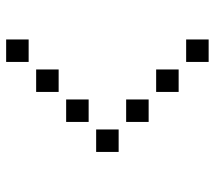

<svg xmlns="http://www.w3.org/2000/svg" viewBox="-58 -670 715 640"><g transform="rotate(-90 300.0 -350.5)"><path d="M414 -688Q413 -688 413 -688Q413 -688 413 -687V-614Q413 -613 413 -613Q413 -613 414 -613H487Q488 -613 488 -613Q488 -613 488 -614V-687Q488 -688 488 -688Q488 -688 487 -688ZM314 -588Q313 -588 313 -588Q313 -588 313 -587V-514Q313 -513 313 -513Q313 -513 314 -513H387Q388 -513 388 -513Q388 -513 388 -514V-587Q388 -588 388 -588Q388 -588 387 -588ZM214 -488Q213 -488 213 -488Q213 -488 213 -487V-414Q213 -413 213 -413Q213 -413 214 -413H287Q288 -413 288 -413Q288 -413 288 -414V-487Q288 -488 288 -488Q288 -488 287 -488ZM114 -388Q113 -388 113 -388Q113 -388 113 -387V-314Q113 -313 113 -313Q113 -313 114 -313H187Q188 -313 188 -313Q188 -313 188 -314V-387Q188 -388 188 -388Q188 -388 187 -388ZM214 -288Q213 -288 213 -288Q213 -288 213 -287V-214Q213 -213 213 -213Q213 -213 214 -213H287Q288 -213 288 -213Q288 -213 288 -214V-287Q288 -288 288 -288Q288 -288 287 -288ZM314 -188Q313 -188 313 -188Q313 -188 313 -187V-114Q313 -113 313 -113Q313 -113 314 -113H387Q388 -113 388 -113Q388 -113 388 -114V-187Q388 -188 388 -188Q388 -188 387 -188ZM414 -88Q413 -88 413 -88Q413 -88 413 -87V-14Q413 -13 413 -13Q413 -13 414 -13H487Q488 -13 488 -13Q488 -13 488 -14V-87Q488 -88 488 -88Q488 -88 487 -88Z"/></g></svg>

Font: Doto
Style: Bold
Weight: 700
Monospace: yes
Version: Version 1.000